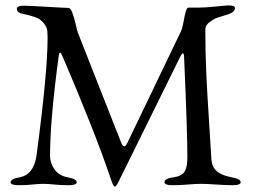

<svg xmlns="http://www.w3.org/2000/svg" viewBox="-20 -676 941 706"><path d="M735 -568Q735 -485 738.5 -407Q742 -329 748.5 -232.5Q755 -136 757 -95Q758 -64 776 -47.5Q794 -31 832 -24Q865 -18 865 -6Q865 5 836 5Q808 5 774.5 2.5Q741 0 719 0Q700 0 671.5 2.5Q643 5 614 5Q585 5 585 -6Q585 -20 618 -24Q647 -28 658 -44Q669 -60 669 -96Q669 -194 657 -464Q657 -480 652 -480Q649 -480 641 -464L419 -14Q408 10 402 10Q397 10 388 -16Q332 -184 209 -471Q199 -494 196 -471Q164 -234 164 -102Q164 -78 180 -54Q196 -30 229 -24Q262 -18 262 -6Q262 5 233 5Q204 5 179.5 2.5Q155 0 139 0Q123 0 100 2.5Q77 5 48 5Q19 5 19 -6Q19 -18 52 -24Q103 -33 114 -102Q155 -409 155 -538Q155 -544 154.5 -551Q154 -558 154 -561Q154 -575 139 -593Q133 -600 125.5 -605Q118 -610 107.5 -613.5Q97 -617 90 -619Q83 -621 71 -623.5Q59 -626 56 -627Q42 -632 42 -644Q42 -655 65 -655Q85 -655 152 -651Q219 -647 231 -647Q239 -647 245.5 -630.5Q252 -614 258 -588Q264 -562 267 -554L425 -153Q431 -138 437 -138Q442 -138 448 -150L645 -560Q651 -573 655 -596Q659 -619 663 -633.5Q667 -648 673 -648H709Q733 -648 773 -652Q813 -656 820 -656H823Q844 -656 844 -646Q844 -632 818 -623Q792 -615 779.5 -611Q767 -607 751 -595Q735 -583 735 -568Z"/></svg>

Font: EB Garamond 08
Style: Regular
Weight: 400
Version: Version 0.016 ; ttfautohint (v1.5)